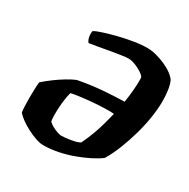

<svg xmlns="http://www.w3.org/2000/svg" viewBox="-162 -867 997 1014"><g transform="rotate(30 336.0 -360.0)"><path d="M230 0Q212 0 185.5 -9Q159 -18 131 -32.5Q103 -47 80.5 -63.5Q58 -80 48 -94Q46 -106 45 -130Q44 -154 44 -182.5Q44 -211 45 -236.5Q46 -262 48 -277Q74 -300 102.5 -321Q131 -342 160 -359.5Q189 -377 213 -387Q249 -394 285 -399Q321 -404 356 -407Q391 -410 424.5 -411.5Q458 -413 490 -414Q497 -460 499.5 -493.5Q502 -527 502 -546.5Q502 -566 501 -570Q497 -578 484.5 -587Q472 -596 456 -604Q440 -612 424 -617Q408 -622 396 -622Q383 -622 354.5 -618Q326 -614 292 -608Q258 -602 225 -596Q192 -590 170 -587Q160 -598 156.5 -617.5Q153 -637 157 -653Q171 -661 204.5 -672Q238 -683 281.5 -694Q325 -705 370.5 -712.5Q416 -720 453 -720Q479 -720 507.5 -712.5Q536 -705 563.5 -693Q591 -681 612 -665.5Q633 -650 643 -635Q653 -613 657.5 -582Q662 -551 662 -516Q662 -471 654 -418Q646 -365 630.5 -309.5Q615 -254 594.5 -201.5Q574 -149 548 -105Q525 -87 489.5 -69Q454 -51 411 -35Q368 -19 321.5 -9.5Q275 0 230 0ZM289 -91Q299 -91 313.5 -92.5Q328 -94 344 -96.5Q360 -99 374.5 -103Q389 -107 399 -113Q420 -157 433 -192.5Q446 -228 455 -261Q464 -294 473 -330Q454 -332 418 -331Q382 -330 341.5 -326.5Q301 -323 267.5 -318.5Q234 -314 219 -310Q213 -289 209.5 -263Q206 -237 204.5 -211Q203 -185 203.5 -163Q204 -141 207 -129Q217 -119 232.5 -110.5Q248 -102 264 -96.5Q280 -91 289 -91Z"/></g></svg>

Font: Texturina Medium 12pt Black
Style: Italic
Weight: 900
Italic angle: -11°
Version: Version 1.002